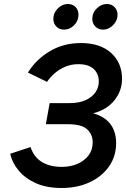

<svg xmlns="http://www.w3.org/2000/svg" viewBox="-20 -927 630 959"><path d="M287.5 12Q212.5 12 158.8 -12.2Q105 -36.5 72.8 -75.5Q40.5 -114.5 31 -159L132.5 -192.5Q149 -142.5 189 -118Q229 -93.5 288.5 -93.5Q331 -93.5 366 -108.2Q401 -123 422 -150.5Q443 -178 443 -215.5Q443 -255 415.5 -280.8Q388 -306.5 321.5 -306.5H209L228 -412H327Q375 -412 407.5 -426.8Q440 -441.5 456.8 -466Q473.5 -490.5 473.5 -520.5Q473.5 -559 447.5 -582.8Q421.5 -606.5 371.5 -606.5Q336 -606.5 306 -593.8Q276 -581 252.8 -560.8Q229.5 -540.5 215 -518L119.5 -564.5Q159 -629 227.8 -670.5Q296.5 -712 384.5 -712Q480 -712 534.8 -662.8Q589.5 -613.5 589.5 -533Q589.5 -473.5 551.5 -426Q513.5 -378.5 445 -361Q501.5 -346 530.8 -308Q560 -270 560 -212.5Q560 -146.5 524.8 -96Q489.5 -45.5 428 -16.8Q366.5 12 287.5 12ZM495 -779Q470.5 -779 455.8 -794.8Q441 -810.5 441 -832.5Q441 -863.5 463.5 -885.2Q486 -907 513.5 -907Q537.5 -907 552.2 -891.5Q567 -876 567 -853.5Q567 -833 556.5 -816.2Q546 -799.5 529.5 -789.2Q513 -779 495 -779ZM300 -779Q276 -779 261.2 -794.8Q246.5 -810.5 246.5 -832.5Q246.5 -853 257 -869.8Q267.5 -886.5 284 -896.8Q300.5 -907 318 -907Q343.5 -907 357.8 -891.5Q372 -876 372 -853.5Q372 -822.5 350 -800.8Q328 -779 300 -779Z"/></svg>

Font: Overpass SemiBold
Style: Italic
Weight: 600
Italic angle: -10°
Designer: Delve Withrington, Dave Bailey, Thomas Jockin
Foundry: Delve Fonts LLC
Version: Version 4.000